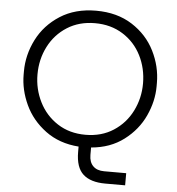

<svg xmlns="http://www.w3.org/2000/svg" viewBox="-62 -807 991 1073"><g transform="rotate(5 433.5 -270.0)"><path d="M402 46V16Q293 8 215.5 -49.5Q138 -107 99.5 -190Q61 -273 61 -358V-376Q61 -469 104.5 -555Q148 -641 232.5 -695Q317 -749 434 -749Q552 -749 636.5 -695Q721 -641 764 -555Q807 -469 807 -376V-357Q807 -274 769 -191.5Q731 -109 655 -51.5Q579 6 472 15V57Q472 97 494 119Q516 141 556 141H680V209H568Q486 209 444 171Q402 133 402 46ZM730 -366Q730 -451 694 -522.5Q658 -594 590.5 -636.5Q523 -679 434 -679Q345 -679 278 -636.5Q211 -594 174.5 -522.5Q138 -451 138 -366Q138 -284 174 -212Q210 -140 277 -96.5Q344 -53 434 -53Q524 -53 591 -96.5Q658 -140 694 -212Q730 -284 730 -366Z"/></g></svg>

Font: Sora-SIA Light
Style: Regular
Weight: 300
Designer: Jonathan Barnbrook, Julián Moncada
Foundry: Barnbrook Fonts
Version: Version 2.000